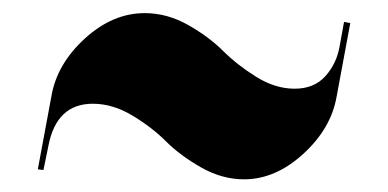

<svg xmlns="http://www.w3.org/2000/svg" viewBox="-20 -499 606 300"><path d="M361.3 -218.8Q327.1 -218.8 294.4 -237.3Q261.7 -255.9 239.7 -277.8Q217.8 -299.8 187 -318.4Q156.2 -336.9 125 -336.9Q68.4 -336.9 55.7 -271.5L47.9 -233.4L39.1 -234.4L60.5 -349.6Q69.3 -399.4 112.8 -439Q156.2 -478.5 206.1 -478.5Q241.2 -478.5 273.9 -460Q306.6 -441.4 328.6 -419.4Q350.6 -397.5 380.4 -378.9Q410.2 -360.4 440.4 -360.4Q470.7 -360.4 488.3 -379.9Q505.9 -399.4 510.7 -426.8L517.6 -464.8L527.3 -462.9L505.9 -347.7Q497.1 -297.9 453.6 -258.3Q410.2 -218.8 361.3 -218.8Z"/></svg>

Font: spinweradBold
Style: Regular
Weight: 700
Width: 7
Version: Version 0.3 ; ttfautohint (v1.2) -l 8 -r 50 -G 200 -x 14 -D 